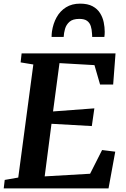

<svg xmlns="http://www.w3.org/2000/svg" viewBox="-26 -1037 692 1057"><path d="M-5.5 0 0 -46.5 74.5 -59.5 157.5 -682 87.5 -693.5 93 -743H610L597 -571.5H525L494 -678.5L301.5 -689.5L266 -423.5L493.5 -440.5L479.5 -343L257.5 -355.5L220 -66L470 -80.5L536 -211L608.5 -202L571.5 0ZM415 -1017Q457 -1017 483.8 -1002.5Q510.5 -988 525 -964.5Q539.5 -941 545 -914.2Q550.5 -887.5 550.5 -862Q550.5 -855 550 -847.5Q549.5 -840 548.5 -833.5H481.5Q481.5 -838 481.2 -843Q481 -848 480.5 -852.5Q479.5 -875 473.8 -893.2Q468 -911.5 453.5 -922.2Q439 -933 410.5 -933Q374.5 -933 356.5 -917Q338.5 -901 332 -878Q325.5 -855 324.5 -833.5H258Q258 -841.5 258.5 -848.8Q259 -856 260 -863.5Q266.5 -907.5 285.8 -942Q305 -976.5 337.5 -996.8Q370 -1017 415 -1017Z"/></svg>

Font: Merriweather Light 18pt
Style: Bold Italic
Weight: 700
Italic angle: -7.8°
Version: Version 2.101